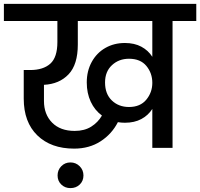

<svg xmlns="http://www.w3.org/2000/svg" viewBox="-44 -760 1029 987"><path d="M965 -740V-652H843V0H739V-200Q718 -167 682.5 -148Q647 -129 598 -129Q580 -129 562 -132Q531 -71 473 -33.5Q415 4 337 4Q218 4 148 -64Q78 -132 78 -253V-400H111Q178 -400 214.5 -432.5Q251 -465 251 -544V-652H-24V-740ZM340 -87Q390 -87 425 -109Q460 -131 480 -166Q443 -193 422.5 -237Q402 -281 402 -336Q402 -395 427.5 -441.5Q453 -488 497.5 -513.5Q542 -539 598 -539Q647 -539 682.5 -520Q718 -501 739 -468V-652H356V-531Q356 -428 308.5 -378Q261 -328 182 -324V-241Q182 -172 224 -129.5Q266 -87 340 -87ZM619 -210Q677 -210 708 -247.5Q739 -285 739 -334Q739 -384 708.5 -421Q678 -458 619 -458Q567 -458 531.5 -425Q496 -392 496 -336Q496 -277 531 -243.5Q566 -210 619 -210ZM385 142Q385 170 366 188.5Q347 207 318 207Q290 207 271 188.5Q252 170 252 142Q252 114 271 94.5Q290 75 318 75Q346 75 365.5 94.5Q385 114 385 142Z"/></svg>

Font: MSTAGE Medium
Style: Regular
Weight: 500
Designer: Ninad Kale (Devanagari), Jonny Pinhorn (Latin)
Foundry: Indian Type Foundry
Version: 4.004